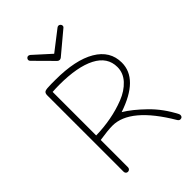

<svg xmlns="http://www.w3.org/2000/svg" viewBox="-256 -1018 1135 1135"><g transform="rotate(-45 311.5 -451.0)"><path d="M311 -753Q302 -753 296 -759L184 -872Q178 -878 178 -884Q178 -891 183 -896.5Q188 -902 195 -902Q201 -902 208 -897L313 -802L437 -898Q443 -902 448 -902Q455 -902 460.5 -896.5Q466 -891 466 -884Q466 -876 459 -871L324 -758Q317 -753 311 -753ZM110 -19V-657Q110 -677 122 -682.5Q134 -688 176 -688H208Q376 -688 467.5 -634Q559 -580 559 -482Q559 -346 351 -276Q406 -243 472 -179Q538 -115 583 -27Q585 -21 585 -19Q585 0 566 0Q557 0 550 -11Q404 -258 256 -258Q218 -258 147 -247V-19Q147 -11 141.5 -5.5Q136 0 128 0Q120 0 115 -5.5Q110 -11 110 -19ZM147 -285Q210 -286 272.5 -297.5Q335 -309 392.5 -331.5Q450 -354 486 -393Q522 -432 522 -482Q522 -565 439 -608Q356 -651 204 -651Q177 -651 147 -649Z"/></g></svg>

Font: Comic Neue Light
Style: Regular
Weight: 300
Designer: Craig Rozynski
Foundry: Craig Rozynski
Version: Version 2.003